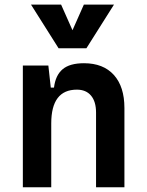

<svg xmlns="http://www.w3.org/2000/svg" viewBox="-20 -796 626 816"><path d="M388.2 0V-317.4Q388.2 -364.3 366.9 -389.6Q345.7 -415 306.6 -415Q197.8 -415 197.8 -271.5V0H77.1V-517.6H185.5L195.8 -423.8H209.5Q215.8 -476.1 246.1 -501.7Q276.4 -527.3 336.9 -527.3Q418.9 -527.3 463.9 -477.5Q508.8 -427.7 508.8 -336.9V0ZM229 -590.8 111.8 -776.4H239.7L288.1 -667.5L336.4 -776.4H464.4L347.2 -590.8Z"/></svg>

Font: Cascadia Mono NF SemiBold
Style: Regular
Weight: 600
Monospace: yes
Designer: Aaron Bell
Foundry: Saja Typeworks
Version: Version 2404.023; ttfautohint (v1.8.4)